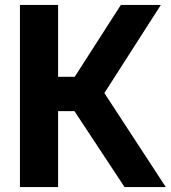

<svg xmlns="http://www.w3.org/2000/svg" viewBox="-20 -760 694 780"><path d="M61 0V-740H216V-448H283.5L471 -740H633.5L404 -382L653.5 0H486L282.5 -308.5H216V0Z"/></svg>

Font: Encode Sans SmCnd
Style: Bold
Weight: 700
Width: 4
Designer: Multiple Designers
Foundry: Impallari Type
Version: Version 3.002; ttfautohint (v1.8.3) -l 8 -r 50 -G 200 -x 14 